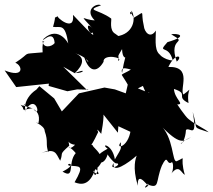

<svg xmlns="http://www.w3.org/2000/svg" viewBox="-102 -744 921 829"><path d="M508 -249C512 -202 487 -203 464 -200C460 -106 391 -96 420 -130C418 -98 429 -114 394 -56C383 -124 328 -126 363 -102C346 -91 300 -76 287 5C349 -38 353 -59 301 -111C290 -137 279 -82 322 -174C314 -190 319 -186 335 -166C344 -213 353 -281 333 -264L407 -171L409 -199L463 -174L537 -243L585 -261L563 -340L551 -334L523 -239ZM219 -429C260 -425 275 -453 220 -427C262 -467 263 -498 223 -514C300 -488 284 -443 256 -518C277 -428 317 -428 345 -477C342 -514 436 -495 408 -481C415 -513 398 -487 425 -532C428 -451 479 -530 456 -528C460 -521 444 -548 425 -429C412 -476 493 -422 468 -452C473 -442 420 -425 424 -420C484 -330 449 -344 515 -373C548 -290 524 -360 544 -342L450 -380L441 -341L394 -358L349 -366L239 -341L165 -263L132 -319L68 -372L55 -357C-8 -316 3 -249 16 -280C55 -330 74 -239 46 -269C34 -292 -24 -244 6 -295C-17 -288 41 -223 -13 -292C0 -281 81 -287 64 -212C29 -224 92 -204 91 -178C108 -130 93 -123 107 -87C114 -101 91 -88 63 -77C140 -111 139 -80 158 -50C173 -88 150 -73 197 -115C192 -156 182 -123 222 -119C188 -83 183 -133 225 -83C188 -40 224 31 168 -3C239 -39 180 -43 195 -29C242 -24 265 -35 220 43C245 53 285 62 310 -16C351 32 283 -7 303 -11C303 41 331 -11 313 -39C331 -42 355 -33 367 -95C328 -117 392 -29 403 -39C426 -33 364 -4 389 -40C380 9 451 -39 488 -72C485 -61 468 -25 493 58C489 -20 550 84 535 49C554 54 504 82 534 52C590 74 568 42 597 -29C623 -82 616 -34 636 -41C648 -55 648 -6 638 5C672 -37 680 3 696 11C671 -74 708 -68 661 -48C640 -41 650 -153 587 -207C677 -112 691 -134 723 -152C642 -114 696 -101 701 -183C717 -198 752 -138 730 -261C756 -177 722 -200 799 -173C780 -190 748 -201 712 -230C700 -238 652 -308 665 -293C696 -294 652 -316 649 -360C717 -338 653 -328 712 -299C702 -365 738 -370 690 -336C672 -360 731 -458 625 -455C656 -520 690 -502 661 -478C622 -591 716 -550 637 -596C663 -601 717 -590 621 -562C574 -509 626 -556 644 -483C605 -484 575 -519 596 -503C564 -519 570 -563 571 -612C546 -574 521 -607 519 -632C503 -699 530 -698 475 -667C447 -730 465 -651 466 -698C487 -663 474 -596 400 -587C443 -564 429 -574 396 -598C368 -613 381 -658 378 -664C320 -706 265 -697 334 -721C318 -733 259 -703 307 -656C257 -658 235 -691 298 -621C261 -662 283 -587 297 -604C319 -564 237 -656 213 -680C223 -599 135 -674 148 -675C124 -657 145 -690 127 -628C159 -623 179 -647 193 -554C198 -549 153 -639 86 -576C72 -553 129 -625 134 -558C120 -540 82 -535 82 -568C103 -550 77 -592 82 -518C-18 -508 41 -523 -36 -473C-5 -462 5 -405 -82 -440L-32 -368L109 -383L108 -373L189 -350L231 -358L280 -357L274 -355L171 -456Z"/></svg>

Font: Hussar Lance
Style: Regular
Weight: 700
Foundry: Cannot Into Space Fonts, PlusOne Fonts
Version: Version 2.27